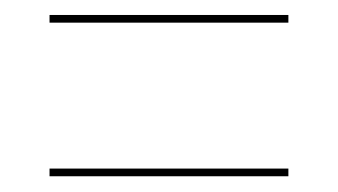

<svg xmlns="http://www.w3.org/2000/svg" viewBox="-20 -406 440 250"><path d="M44.5 -376.5V-386.5H355.5V-376.5ZM44.5 -176.5V-186.5H355.5V-176.5Z"/></svg>

Font: Imbue 100pt Medium
Style: Regular
Weight: 500
Designer: Tyler Finck
Foundry: Etcetera Type Company
Version: Version 1.102; ttfautohint (v1.8.3)